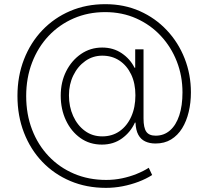

<svg xmlns="http://www.w3.org/2000/svg" viewBox="-20 -721 1014 934"><path d="M495.6 192.9Q400.9 192.9 322.3 159.7Q243.7 126.5 186 66.4Q128.4 6.3 96.7 -75.4Q64.9 -157.2 64.9 -254.4Q64.9 -350.6 96.7 -432.1Q128.4 -513.7 186 -574Q243.7 -634.3 321.5 -667.5Q399.4 -700.7 492.2 -700.7Q584 -700.7 659.9 -667Q735.8 -633.3 791.7 -573.7Q847.7 -514.2 878.2 -436.5Q908.7 -358.9 908.7 -271.5Q908.7 -221.2 897.9 -176.3Q887.2 -131.3 866 -96.9Q844.7 -62.5 812.5 -42.7Q780.3 -22.9 736.3 -22.9Q708 -22.9 686.5 -33Q665 -43 652.8 -65.4Q640.6 -87.9 639.2 -124.5H636.2Q615.2 -78.1 573.7 -47.9Q532.2 -17.6 475.6 -17.6Q416 -17.6 371.1 -49.6Q326.2 -81.5 300.8 -135.5Q275.4 -189.5 275.4 -255.9Q275.4 -321.8 302 -374.5Q328.6 -427.2 374.3 -458.5Q419.9 -489.7 477.1 -489.7Q531.2 -489.7 572.3 -461.9Q613.3 -434.1 634.3 -391.6H637.7V-481H678.2V-144.5Q678.2 -99.6 691.7 -80.3Q705.1 -61 737.3 -61Q777.8 -61 807.1 -86.7Q836.4 -112.3 852.1 -159.7Q867.7 -207 867.7 -271.5Q867.7 -351.6 840.1 -422.1Q812.5 -492.7 762.2 -546.6Q711.9 -600.6 643.1 -631.3Q574.2 -662.1 491.7 -662.1Q408.7 -662.1 338.4 -631.6Q268.1 -601.1 216.3 -546.1Q164.6 -491.2 136 -416.5Q107.4 -341.8 107.4 -253.9Q107.4 -165 136 -90.6Q164.6 -16.1 216.8 38.8Q269 93.8 340.1 124Q411.1 154.3 496.6 154.3Q536.1 154.3 573.5 146.5Q610.8 138.7 644.3 125.2Q677.7 111.8 703.6 95.2L720.2 130.4Q690.4 149.4 653.6 163.3Q616.7 177.2 576.4 185.1Q536.1 192.9 495.6 192.9ZM477.1 -57.6Q525.9 -57.6 562 -83Q598.1 -108.4 618.4 -153.6Q638.7 -198.7 638.7 -257.3Q638.7 -315.9 617.9 -359.1Q597.2 -402.3 561 -426.3Q524.9 -450.2 477.5 -450.2Q431.6 -450.2 394.8 -424.1Q357.9 -397.9 336.7 -354.2Q315.4 -310.5 315.4 -257.3Q315.4 -202.1 335.9 -156.7Q356.4 -111.3 392.8 -84.5Q429.2 -57.6 477.1 -57.6Z"/></svg>

Font: Inter 16pt ExtraLight
Style: Regular
Weight: 250
Version: Version 4.001;git-66647c0bb